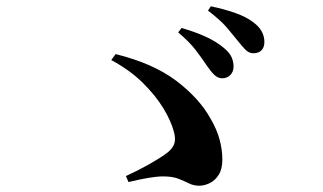

<svg xmlns="http://www.w3.org/2000/svg" viewBox="-20 -743 1040 618"><path d="M645.8 -531.6Q631.9 -552.8 610.9 -580.5Q589.9 -608.2 553.5 -638.7L564.4 -652.9Q607.5 -640.7 642.7 -624.6Q678 -608.4 702.6 -587Q719.6 -572.7 725.7 -558.2Q731.8 -543.7 731.8 -528.4Q731.8 -512.3 721.1 -501.3Q710.3 -490.3 693 -491.1Q680.6 -491.8 669.5 -502.4Q658.4 -513.1 645.8 -531.6ZM743.9 -613.4Q729.6 -631.2 710.1 -654.3Q690.5 -677.4 649.5 -708.9L658.6 -722.8Q703.2 -713.4 737.9 -701Q772.5 -688.7 794.2 -672.2Q814.2 -657.4 822.6 -641.5Q831 -625.7 831 -607.7Q831 -590.6 821.6 -581.1Q812.2 -571.6 795.9 -571.6Q781.2 -571.6 770 -583Q758.8 -594.4 743.9 -613.4ZM385.3 -176.4Q421.3 -192.6 457.2 -212.7Q493 -232.8 514.9 -248.7Q533.6 -262.3 540.1 -278Q546.6 -293.7 539.8 -318.6Q531 -352.8 506 -394.2Q481 -435.5 439.5 -476.5Q398 -517.5 338.1 -549.7L352.1 -568.9Q473.2 -539 547.2 -483Q621.2 -426.9 657.4 -361.7Q677.8 -327.2 686.7 -294.1Q695.7 -261.1 695.7 -229.1Q695.7 -199.1 684 -180.5Q672.3 -162 655.1 -153.6Q637.9 -145.2 620.9 -145.2Q603.6 -145.2 588.4 -152.7Q573.3 -160.2 554.2 -167.7Q535 -175.2 504.8 -175.2Q486.6 -175.2 459 -170.7Q431.3 -166.2 393.6 -157Z"/></svg>

Font: Early Summer Mincho VF
Style: Regular
Weight: 250
Designer: GuiWonder
Version: Version 1.002